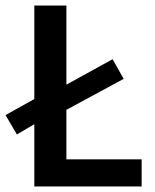

<svg xmlns="http://www.w3.org/2000/svg" viewBox="-35 -674 562 694"><path d="M89 0V-225L26 -188L-15 -258L89 -316V-654H205V-368L372 -460L412 -389L205 -277V-98H477V0Z"/></svg>

Font: Source Sans Pro SemiBold
Style: Regular
Weight: 600
Designer: Paul D. Hunt
Foundry: Adobe Systems Incorporated
Version: Version 2.045;hotconv 1.0.109;makeotfexe 2.5.65596